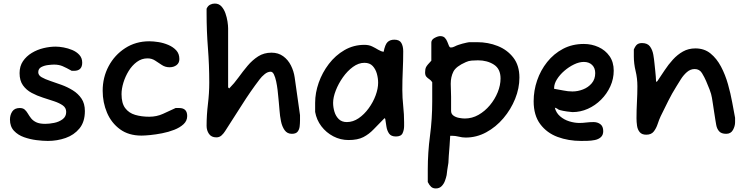

<svg xmlns="http://www.w3.org/2000/svg" viewBox="-20 -777 4197 1079"><path d="M249 15Q221 15 185 10.5Q149 6 115 -6Q81 -18 58.5 -42Q36 -66 36 -105Q36 -131 49 -150.5Q62 -170 91 -170Q109 -170 119 -161Q129 -152 136.5 -139Q144 -126 154.5 -112.5Q165 -99 183.5 -90Q202 -81 234 -81Q257 -81 284.5 -86.5Q312 -92 332 -107Q352 -122 352 -148Q352 -171 333 -184.5Q314 -198 284 -208Q254 -218 221 -228.5Q188 -239 158 -255Q128 -271 109 -297.5Q90 -324 90 -366Q90 -405 109 -433Q128 -461 158.5 -479.5Q189 -498 224.5 -506.5Q260 -515 293 -515Q312 -515 337 -510.5Q362 -506 386 -496Q410 -486 426 -468.5Q442 -451 442 -425Q442 -379 396 -379H383Q353 -396 332 -405Q311 -414 284 -414Q272 -414 250.5 -411.5Q229 -409 212 -400Q195 -391 195 -371Q195 -354 214 -343Q233 -332 263 -322Q293 -312 326 -300Q359 -288 389 -269.5Q419 -251 438 -223Q457 -195 457 -153Q457 -92 426.5 -55Q396 -18 348.5 -1.5Q301 15 249 15Z M775 -15Q703 -15 654.5 -50.5Q606 -86 581.5 -143.5Q557 -201 557 -267Q557 -342 590.5 -405Q624 -468 683.5 -506.5Q743 -545 819 -545Q842 -545 870.5 -540.5Q899 -536 926 -524.5Q953 -513 970.5 -494Q988 -475 988 -445Q988 -423 972 -411Q956 -399 933 -399Q909 -399 890 -411.5Q871 -424 852 -436.5Q833 -449 809 -449Q776 -449 749 -429Q722 -409 703 -378Q684 -347 673.5 -312.5Q663 -278 663 -248Q663 -197 683.5 -169.5Q704 -142 739.5 -131.5Q775 -121 819 -121Q860 -121 895.5 -137Q931 -153 967 -170H987Q1032 -170 1032 -125Q1032 -98 1011.5 -79Q991 -60 959 -47.5Q927 -35 891 -28Q855 -21 824 -18Q793 -15 775 -15Z M1196 -5Q1168 -5 1154.5 -24.5Q1141 -44 1141 -70Q1141 -130 1148.5 -192Q1156 -254 1156 -312Q1156 -412 1148.5 -507Q1141 -602 1141 -702V-728Q1148 -744 1160.5 -750.5Q1173 -757 1187 -757Q1210 -757 1224.5 -741Q1239 -725 1247 -702Q1255 -679 1258.5 -656Q1262 -633 1262 -618V-286L1268 -280L1269 -281Q1296 -308 1320.5 -342Q1345 -376 1371.5 -407.5Q1398 -439 1430.5 -460Q1463 -481 1506 -481Q1544 -481 1571.5 -461Q1599 -441 1615 -409Q1631 -377 1636 -342L1666 -130V-100Q1666 -84 1664 -66.5Q1662 -49 1652.5 -37Q1643 -25 1620 -25Q1594 -25 1579.5 -45.5Q1565 -66 1559 -96Q1553 -126 1551 -155Q1549 -184 1547 -201Q1546 -208 1544.5 -227Q1543 -246 1540 -271Q1537 -296 1532 -319.5Q1527 -343 1519.5 -358.5Q1512 -374 1501 -374Q1484 -374 1467 -360Q1450 -346 1439 -331Q1387 -263 1339.5 -187.5Q1292 -112 1245 -40Q1237 -27 1225 -16Q1213 -5 1196 -5Z M1939 10Q1893 10 1853 -11Q1813 -32 1786 -67.5Q1759 -103 1751 -148V-199Q1751 -255 1771 -312Q1791 -369 1828 -417.5Q1865 -466 1916 -495.5Q1967 -525 2028 -525Q2053 -525 2071.5 -516Q2090 -507 2105.5 -497.5Q2121 -488 2136 -486Q2144 -527 2158 -540.5Q2172 -554 2196 -554Q2225 -554 2235.5 -535.5Q2246 -517 2246 -489Q2246 -434 2243.5 -381Q2241 -328 2241 -272Q2241 -228 2246 -181Q2251 -134 2251 -90V-69Q2251 -47 2242.5 -28.5Q2234 -10 2205 -10Q2178 -10 2166.5 -26.5Q2155 -43 2151.5 -66.5Q2148 -90 2145 -109L2141 -113Q2107 -79 2080.5 -51Q2054 -23 2022 -6.5Q1990 10 1939 10ZM1929 -91Q1964 -91 1995.5 -112.5Q2027 -134 2052 -168.5Q2077 -203 2091 -241Q2105 -279 2105 -312Q2105 -337 2098 -362.5Q2091 -388 2074.5 -406Q2058 -424 2028 -424Q1995 -424 1963.5 -401Q1932 -378 1907 -342.5Q1882 -307 1867 -268.5Q1852 -230 1852 -199Q1852 -174 1859.5 -149Q1867 -124 1884 -107.5Q1901 -91 1929 -91Z M2429 282Q2413 282 2403 273Q2393 264 2384 246V177Q2384 80 2396.5 -14Q2409 -108 2409 -208V-315Q2402 -326 2392.5 -332Q2383 -338 2376 -346Q2369 -354 2369 -370Q2369 -389 2374.5 -400Q2380 -411 2404 -436V-538Q2404 -554 2422.5 -564Q2441 -574 2454 -574Q2471 -574 2480 -564.5Q2489 -555 2494 -542Q2499 -529 2503 -519.5Q2507 -510 2514 -510Q2524 -510 2535.5 -516Q2547 -522 2557 -525Q2565 -528 2578 -531.5Q2591 -535 2603 -537.5Q2615 -540 2617 -540H2661Q2723 -540 2777 -518.5Q2831 -497 2865 -453Q2899 -409 2899 -341Q2899 -281 2875 -221.5Q2851 -162 2809 -112.5Q2767 -63 2712.5 -33.5Q2658 -4 2597 -4Q2578 -4 2558.5 -9Q2539 -14 2519 -14H2510Q2509 11 2506.5 42.5Q2504 74 2502 100Q2500 126 2500 137Q2500 141 2499 144L2498 150Q2496 164 2493.5 178.5Q2491 193 2490 207Q2487 222 2480.5 239.5Q2474 257 2461.5 269.5Q2449 282 2429 282ZM2592 -111Q2633 -111 2669 -131.5Q2705 -152 2733 -185.5Q2761 -219 2777 -258.5Q2793 -298 2793 -336Q2793 -390 2755.5 -414Q2718 -438 2666 -438Q2647 -438 2630 -436.5Q2613 -435 2598 -428Q2543 -404 2528 -374.5Q2513 -345 2513 -306Q2513 -290 2514 -271.5Q2515 -253 2515 -233V-154Q2515 -137 2528 -127.5Q2541 -118 2559.5 -114.5Q2578 -111 2592 -111Z M3246 15Q3174 15 3113.5 -7.5Q3053 -30 3016 -79.5Q2979 -129 2979 -208Q2979 -268 2998.5 -325Q3018 -382 3055 -428.5Q3092 -475 3144 -502.5Q3196 -530 3261 -530Q3305 -530 3343.5 -512.5Q3382 -495 3405.5 -461.5Q3429 -428 3429 -380Q3429 -334 3410 -292Q3391 -250 3358 -217Q3325 -184 3283.5 -165.5Q3242 -147 3197 -147Q3190 -147 3166 -150.5Q3142 -154 3128 -158Q3118 -160 3112 -166Q3110 -167 3105 -169.5Q3100 -172 3098 -172Q3105 -143 3127.5 -123.5Q3150 -104 3179.5 -95Q3209 -86 3236 -86Q3255 -86 3274.5 -88.5Q3294 -91 3316 -91Q3338 -91 3354 -79Q3370 -67 3370 -40Q3370 -18 3356.5 -6Q3343 6 3322.5 10Q3302 14 3281.5 14.5Q3261 15 3246 15ZM3197 -263Q3227 -263 3256.5 -274.5Q3286 -286 3305.5 -309Q3325 -332 3325 -366Q3325 -395 3307.5 -412Q3290 -429 3261 -429Q3235 -429 3206 -415Q3177 -401 3151.5 -379Q3126 -357 3110 -331.5Q3094 -306 3094 -282V-278Q3120 -274 3146 -268.5Q3172 -263 3197 -263Z M3612 -20Q3587 -20 3575 -34.5Q3563 -49 3560 -70.5Q3557 -92 3557 -112Q3557 -158 3559.5 -204Q3562 -250 3562 -292Q3562 -337 3552 -378Q3542 -419 3542 -460V-499Q3551 -520 3561 -527.5Q3571 -535 3588 -535Q3619 -535 3633 -515.5Q3647 -496 3651.5 -469.5Q3656 -443 3658 -421Q3659 -410 3662.5 -378Q3666 -346 3667 -318H3671L3675 -322Q3694 -350 3715 -382Q3736 -414 3761.5 -442Q3787 -470 3818 -487.5Q3849 -505 3888 -505Q3938 -505 3973 -476.5Q4008 -448 4032 -402.5Q4056 -357 4071 -304Q4086 -251 4095 -201Q4104 -151 4111 -115V-90Q4111 -68 4099 -46.5Q4087 -25 4061 -25Q4034 -25 4021.5 -39Q4009 -53 4005 -75Q4003 -84 4000 -104.5Q3997 -125 3993 -149.5Q3989 -174 3986 -195.5Q3983 -217 3981 -227Q3978 -247 3967.5 -274.5Q3957 -302 3948 -322Q3939 -343 3925 -366Q3911 -389 3884 -389Q3860 -389 3840.5 -372Q3821 -355 3806.5 -332Q3792 -309 3781 -291Q3756 -251 3736 -211Q3716 -171 3693 -124Q3684 -105 3676 -80.5Q3668 -56 3654 -38Q3640 -20 3612 -20Z"/></svg>

Font: Fuzzy Bubbles
Style: Bold
Weight: 700
Designer: Robert E. Leuschke
Foundry: Robert E. Leuschke
Version: Version 1.010; ttfautohint (v1.8.3)